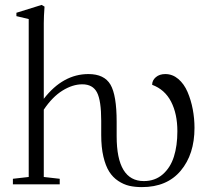

<svg xmlns="http://www.w3.org/2000/svg" viewBox="-20 -746 848 777"><path d="M32.2 0V-22.5L96.2 -29.8V-668.9L46.4 -680.7V-694.3L148.4 -726.1L160.2 -719.2Q157.2 -679.2 157.2 -652.3V-346.2Q234.9 -446.3 337.9 -446.3Q401.9 -446.3 427 -403.6Q452.1 -360.8 452.1 -253.4V-194.8Q452.1 -13.2 562 -13.2Q607.4 -13.2 638.7 -40.5Q669.9 -67.9 683.8 -112.1Q697.8 -156.2 697.8 -214.8Q697.8 -285.2 672.4 -334.5Q647 -383.8 595.7 -402.8Q595.7 -420.9 610.6 -433.6Q625.5 -446.3 648.9 -446.3Q678.2 -446.3 701.7 -426.3Q725.1 -406.2 739 -373.8Q752.9 -341.3 760 -304Q767.1 -266.6 767.1 -228.5Q767.1 -121.6 711.4 -55.2Q655.8 11.2 554.2 11.2Q525.9 11.2 502.9 5.9Q480 0.5 458.3 -13.9Q436.5 -28.3 421.9 -51.5Q407.2 -74.7 398.4 -112.3Q389.6 -149.9 389.6 -199.7V-257.3Q389.6 -338.9 372.6 -371.8Q355.5 -404.8 313 -404.8Q273.9 -404.8 232.9 -379.4Q191.9 -354 157.2 -302.2V-29.8L221.7 -22.5V0Z"/></svg>

Font: Elstob Light
Style: Regular
Weight: 300
Designer: Peter S. Baker
Version: Version 1.015